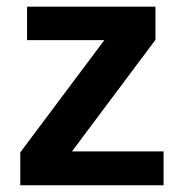

<svg xmlns="http://www.w3.org/2000/svg" viewBox="-20 -548 540 568"><path d="M40 0V-97.2L288.6 -429.2H60.1V-528.3H439.9V-430.2L192.9 -100.1H463.9V0Z"/></svg>

Font: Liberation Sans
Style: Bold
Weight: 700
Designer: Steve Matteson
Foundry: Ascender Corporation
Version: Version 2.1.5